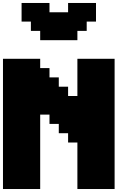

<svg xmlns="http://www.w3.org/2000/svg" viewBox="-20 -1270 915 1290"><path d="M500 0H750V-875H500V-625H437.5V-687.5H375V-750H312.5V-812.5H250V-875H0V0H250V-500H312.5V-437.5H375V-375H437.5V-312.5H500ZM250 -1000H500V-1062.5H562.5V-1125H625V-1250H437.5V-1187.5H312.5V-1250H125V-1125H187.5V-1062.5H250Z"/></svg>

Font: Faithful 32x
Style: Bold
Weight: 400
Foundry: Faithful Resource Pack
Version: Version 1.0; January 27, 2023